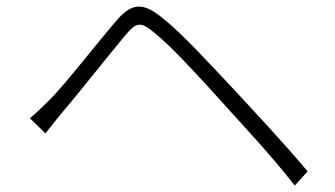

<svg xmlns="http://www.w3.org/2000/svg" viewBox="-20 -637 1040 596"><path d="M73 -270 121 -223C135 -240 156 -268 175 -290C223 -346 314 -462 367 -525C404 -570 416 -571 461 -534C509 -495 591 -407 663 -327C730 -252 822 -155 895 -61L935 -105C862 -192 763 -298 696 -370C630 -440 544 -534 487 -579C421 -634 387 -627 338 -569C278 -499 186 -380 137 -330C113 -307 97 -290 73 -270Z"/></svg>

Font: Noto Sans CJK KR Light
Style: Regular
Weight: 300
Designer: Ryoko NISHIZUKA (kana & ideographs); Paul D. Hunt (Latin, Greek & Cyrillic); Wenlong ZHANG (bopomofo); Sandoll Communica
Foundry: Adobe Systems Incorporated
Version: Version 1.004;PS 1.004;hotconv 1.0.82;makeotf.lib2.5.63406